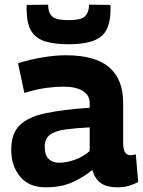

<svg xmlns="http://www.w3.org/2000/svg" viewBox="-20 -790 610 820"><path d="M28 -151Q28 -220 64.5 -255.5Q101 -291 175 -306.5Q249 -322 363 -330V-350Q363 -384 333 -402Q303 -420 250 -420Q219 -420 177 -414.5Q135 -409 84 -393L57 -520Q104 -535 159.5 -544.5Q215 -554 261 -554Q387 -554 446.5 -502.5Q506 -451 506 -351V-182Q506 -149 515 -138Q524 -127 538 -127Q543 -127 549 -128Q555 -129 560 -131L570 -13Q553 -3 531 3.5Q509 10 480 10Q437 10 411.5 -7.5Q386 -25 374 -64Q337 -33 289 -11.5Q241 10 175 10Q104 10 66 -35.5Q28 -81 28 -151ZM171 -163Q171 -127 188 -111Q205 -95 232 -95Q263 -95 299 -107.5Q335 -120 363 -145V-246Q302 -243 259 -237Q216 -231 193.5 -214.5Q171 -198 171 -163ZM273 -601Q215 -601 175.5 -612.5Q136 -624 115.5 -654.5Q95 -685 94 -743Q93 -754 94 -769L186 -770Q186 -764 186 -761Q187 -735 203 -719.5Q219 -704 273 -704Q326 -704 342 -719.5Q358 -735 360 -761Q360 -767 360 -770L452 -769Q452 -762 452 -755Q452 -748 452 -742Q450 -662 408.5 -631.5Q367 -601 273 -601Z"/></svg>

Font: Georama
Style: Bold
Weight: 700
Designer: Jean-Baptiste Levee
Foundry: Production Type
Version: Version 1.000